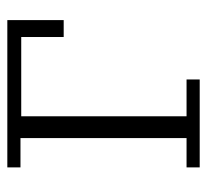

<svg xmlns="http://www.w3.org/2000/svg" viewBox="-40 -512 552 511"><g transform="rotate(-90 235.5 -256.0)"><path d="M46 -35H124V-477H46V-512H438V-362H393V-475H182V-35H280V0H46Z"/></g></svg>

Font: IBM Plex Serif Light
Style: Regular
Weight: 300
Designer: Mike Abbink, Paul van der Laan, Pieter van Rosmalen
Foundry: Bold Monday
Version: Version 3.001